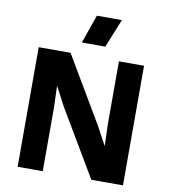

<svg xmlns="http://www.w3.org/2000/svg" viewBox="-94 -964 919 1044"><g transform="rotate(10 365.0 -442.0)"><path d="M655.8 -660.2V0H481L264.2 -366.2L210.9 -467.8H209L212.9 -351.1V0H74.2V-660.2H250L465.8 -294.9L520 -194.8H521L517.1 -310.1V-660.2ZM300.8 -726.1 356 -883.8H494.1L430.2 -726.1Z"/></g></svg>

Font: Human Sans
Style: Bold
Weight: 700
Designer: Tim Radville
Foundry: Continuum
Version: Version 1.000;FEAKit 1.0